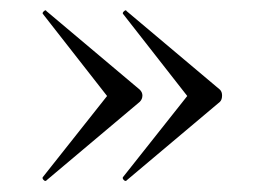

<svg xmlns="http://www.w3.org/2000/svg" viewBox="-20 -382 496 364"><path d="M401 -201Q401 -193 397 -189L220 -40Q220 -39 218 -39Q216 -39 214 -41.5Q212 -44 213 -46L335 -200L213 -356Q212 -358 215.5 -361Q219 -364 220 -361L397 -212Q401 -208 401 -201ZM250 -201Q250 -194 245 -189L68 -40Q68 -39 66 -39Q64 -39 62 -41.5Q60 -44 61 -46L183 -200L61 -356Q60 -358 63.5 -361Q67 -364 68 -361L245 -212Q250 -207 250 -201Z"/></svg>

Font: Cormorant
Style: Regular
Weight: 400
Designer: Christian Thalmann (Catharsis Fonts)
Foundry: Catharsis Fonts
Version: Version 4.000